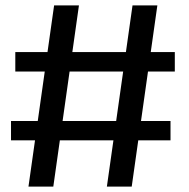

<svg xmlns="http://www.w3.org/2000/svg" viewBox="-20 -695 705 715"><path d="M378 0H470.5L566 -675H473.5ZM21 -172.5H615V-244.5H21ZM86 0H178.5L274 -675H181.5ZM37 -428.5H631V-501H37Z"/></svg>

Font: Anybody Thin Medium
Style: Regular
Weight: 500
Version: Version 1.113;gftools[0.9.25]